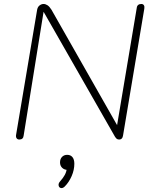

<svg xmlns="http://www.w3.org/2000/svg" viewBox="-20 -696 772 966"><path d="M61 -18 167 -648Q170 -662 179.5 -669Q189 -676 199 -676Q209 -676 219 -669.5Q229 -663 239 -647L583 -42H565L668 -656Q669 -666 675 -671Q681 -676 691 -676Q700 -676 704 -669.5Q708 -663 706 -652L599 -14Q596 6 580 6Q572 6 567.5 2.5Q563 -1 558 -9L186 -660H203L99 -14Q98 -4 92.5 1Q87 6 77 6Q68 6 63.5 -0.5Q59 -7 61 -18ZM282 217Q298 199 306 184Q314 169 317 150L322 159Q304 159 293 148.5Q282 138 282 121Q282 104 292 93.5Q302 83 318 83Q335 83 344.5 94.5Q354 106 354 128Q354 159 340.5 190Q327 221 306 242Q296 252 286.5 250Q277 248 275 237.5Q273 227 282 217Z"/></svg>

Font: SN Pro Thin
Style: Italic
Weight: 200
Italic angle: -9°
Designer: Tobias Whetton
Foundry: Supernotes
Version: Version 1.003;Glyphs 3.3 (3324)